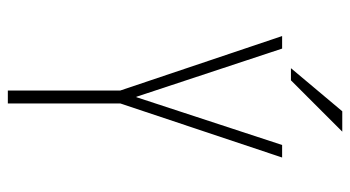

<svg xmlns="http://www.w3.org/2000/svg" viewBox="-222 -672 894 490"><g transform="rotate(90 225.0 -427.0)"><path d="M154 -722.5 264 -853.5H316L185 -722.5ZM211 0V-287L72 -700H104L227 -328H228L350 -700H382L244 -287V0Z"/></g></svg>

Font: League Mono Condensed Thin
Style: Regular
Weight: 100
Width: 1
Designer: Tyler Finck
Foundry: The League of Moveable Type / Tyler Finck
Version: Version 2.210